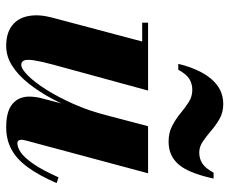

<svg xmlns="http://www.w3.org/2000/svg" viewBox="-82 -668 759 636"><g transform="rotate(90 298.0 -349.5)"><path d="M132 10Q89.5 10 64.5 -9.2Q39.5 -28.5 32.8 -62.8Q26 -97 37.5 -141L117 -440.5H54.5V-460H279.5L193.5 -145Q183 -106 179.5 -83.2Q176 -60.5 179.5 -50.2Q183 -40 194 -40Q207.5 -40 229.5 -61.8Q251.5 -83.5 276.2 -122.5Q301 -161.5 324.2 -213.8Q347.5 -266 362.5 -327H378Q366.5 -282.5 348.8 -235.2Q331 -188 307.8 -144.2Q284.5 -100.5 257 -65.5Q229.5 -30.5 198 -10.2Q166.5 10 132 10ZM401 10Q348.5 10 324 -10.5Q299.5 -31 299.5 -66.5Q299.5 -75.5 300.8 -85.5Q302 -95.5 304 -103.5L397.5 -460H553.5L445.5 -57.5Q444.5 -53 443.5 -48.5Q442.5 -44 442.5 -40.5Q442.5 -27 454.5 -27Q467 -27 483.8 -38Q500.5 -49 521.5 -78.8Q542.5 -108.5 567 -163.5L586 -157Q561 -99.5 534.2 -62.5Q507.5 -25.5 475 -7.8Q442.5 10 401 10ZM448 -528Q419 -528 396.5 -539.8Q374 -551.5 355 -567.2Q336 -583 317.5 -594.8Q299 -606.5 277.5 -606.5Q257.5 -606.5 241.5 -597Q225.5 -587.5 210.5 -560H191Q201 -602.5 218.8 -636.2Q236.5 -670 262.8 -689.5Q289 -709 324.5 -709Q351.5 -709 372.8 -697Q394 -685 412.2 -669.2Q430.5 -653.5 448 -641.5Q465.5 -629.5 484.5 -629.5Q505 -629.5 521 -639.8Q537 -650 551.5 -677H571Q561 -630 546 -596.5Q531 -563 507.2 -545.5Q483.5 -528 448 -528Z"/></g></svg>

Font: Bodoni Moda ExtraBold
Style: Italic
Weight: 800
Italic angle: -13°
Version: Version 2.005